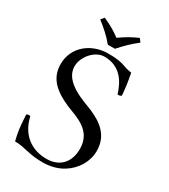

<svg xmlns="http://www.w3.org/2000/svg" viewBox="-200 -906 886 1009"><g transform="rotate(30 242.5 -401.0)"><path d="M395 -631C337 -639 339 -658 241 -658C140 -658 51 -591 51 -485C51 -392 118 -347 195 -313C258 -286 362 -264 362 -149C362 -68 315 -16 235 -16C142 -16 72 -69 50 -168C39 -171 37 -170 30 -167C29 -166 28 -166 27 -165C31 -88 35 -62 47 -13C110 -13 138 10 227 10C272 10 315 -1 350 -23C408 -59 444 -120 444 -184C444 -279 379 -324 307 -355C258 -376 120 -414 120 -512C120 -568 173 -634 232 -634C329 -634 370 -562 390 -496C392 -496 393 -496 394 -496C402 -496 405 -496 413 -502C409 -550 405 -578 395 -631ZM215 -697H258C288 -731 320 -763 358 -792L343 -812C305 -796 273 -777 236 -751C203 -776 169 -795 130 -812L114 -792C150 -764 185 -734 215 -697Z"/></g></svg>

Font: Libertinus Serif Display
Style: Regular
Weight: 400
Designer: Philipp H. Poll, Khaled Hosny
Foundry: Caleb Maclennan
Version: Version 7.050;RELEASE